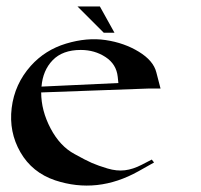

<svg xmlns="http://www.w3.org/2000/svg" viewBox="-20 -568 621 592"><path d="M438 -295 107 -283Q107 -227 136 -172Q165 -117 210 -93Q244 -74 263.5 -65.5Q283 -57 311.5 -48.5Q340 -40 365 -43Q390 -46 417 -60L448 -76L455 -67L407 -40Q280 31 150 -12Q79 -36 43 -98.5Q7 -161 16 -235Q25 -309 75 -365Q119 -414 183.5 -433.5Q248 -453 305.5 -444.5Q363 -436 408 -408.5Q453 -381 462 -345L475 -295ZM108 -301 345 -312 343 -331Q339 -370 305.5 -392Q272 -414 229 -414Q173 -414 142.5 -382.5Q112 -351 108 -301ZM333 -467H300L219 -548H288Z"/></svg>

Font: Roman Uncial Modern
Style: Medium
Weight: 500
Version: Version 001.000